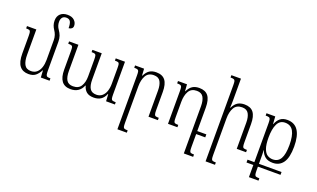

<svg xmlns="http://www.w3.org/2000/svg" viewBox="-98 -1340 3572 2165"><g transform="rotate(20 1687.5 -257.5)"><path d="M419 -100Q419 -67 423 -51.5Q427 -36 439.5 -32Q452 -28 476 -28V0H371L366 -83H362Q340 -39 309 -14Q278 11 225 11Q155 11 118.5 -35.5Q82 -82 82 -184V-394Q82 -426 78.5 -441Q75 -456 63 -460Q51 -464 26 -464V-492H138V-188Q138 -114 160.5 -72Q183 -30 240 -30Q283 -30 310.5 -54.5Q338 -79 351 -119.5Q364 -160 364 -208V-444Q364 -478 354.5 -505.5Q345 -533 329 -556Q314 -578 305.5 -602.5Q297 -627 297 -657Q297 -709 328.5 -738.5Q360 -768 414 -768Q468 -768 496.5 -740.5Q525 -713 525 -676Q525 -655 511 -643Q497 -631 475 -630Q475 -684 461 -708.5Q447 -733 412 -733Q380 -733 364.5 -713.5Q349 -694 349 -661Q349 -614 377 -575Q398 -545 408.5 -515.5Q419 -486 419 -446Z M1091 -492H1202V-98Q1202 -66 1205.5 -51Q1209 -36 1221 -31.5Q1233 -27 1260 -27V0H1154L1149 -84H1145Q1125 -35 1090.5 -13Q1056 9 1007 9Q950 9 919.5 -17Q889 -43 878 -87H874Q856 -41 819.5 -16Q783 9 729 9Q657 9 622.5 -37Q588 -83 588 -173V-396Q588 -428 585 -442Q582 -456 569.5 -460Q557 -464 531 -464V-492H643V-178Q643 -106 666 -68.5Q689 -31 744 -31Q811 -31 839.5 -77.5Q868 -124 868 -193V-395Q868 -427 864.5 -442Q861 -457 849 -461Q837 -465 811 -465V-492H923V-178Q923 -105 946 -68.5Q969 -32 1024 -32Q1066 -32 1093.5 -56Q1121 -80 1134 -119.5Q1147 -159 1147 -207V-394Q1147 -427 1144 -442Q1141 -457 1129 -461Q1117 -465 1091 -465Z M1776 -28V0H1663V-314Q1663 -380 1641 -420.5Q1619 -461 1561 -461Q1495 -461 1466.5 -410.5Q1438 -360 1438 -284V155Q1438 188 1441.5 202.5Q1445 217 1457 221Q1469 225 1495 225V253H1382V-394Q1382 -426 1378.5 -440.5Q1375 -455 1362.5 -459.5Q1350 -464 1323 -464V-492H1431L1436 -411H1440Q1464 -460 1496 -480.5Q1528 -501 1577 -501Q1650 -501 1684.5 -456Q1719 -411 1719 -317V-99Q1719 -67 1723 -51.5Q1727 -36 1739 -32Q1751 -28 1776 -28Z M2235 155Q2235 187 2238.5 202Q2242 217 2254 221Q2266 225 2291 225V253H2179V-314Q2179 -381 2156.5 -421Q2134 -461 2077 -461Q2010 -461 1981.5 -410.5Q1953 -360 1953 -284V-98Q1953 -66 1956.5 -51Q1960 -36 1972 -32Q1984 -28 2010 -28V0H1897V-394Q1897 -426 1893.5 -440.5Q1890 -455 1877.5 -459.5Q1865 -464 1838 -464V-492H1946L1952 -411H1955Q1979 -460 2011.5 -480.5Q2044 -501 2092 -501Q2166 -501 2200.5 -456Q2235 -411 2235 -317V-36H2344V0H2235Z M2834 -28V0H2722V-314Q2722 -381 2699.5 -421Q2677 -461 2620 -461Q2553 -461 2524.5 -410.5Q2496 -360 2496 -284V155Q2496 188 2499.5 202.5Q2503 217 2515 221Q2527 225 2553 225V253H2440V-662Q2440 -694 2436.5 -708.5Q2433 -723 2420.5 -727.5Q2408 -732 2381 -732V-760H2496V-494Q2496 -473 2495 -452Q2494 -431 2493 -411H2497Q2521 -460 2554 -480.5Q2587 -501 2635 -501Q2709 -501 2743.5 -456Q2778 -411 2778 -317V-99Q2778 -67 2781.5 -51.5Q2785 -36 2797 -32Q2809 -28 2834 -28Z M2878 107V73H2960V-393Q2960 -426 2956 -441Q2952 -456 2939.5 -460Q2927 -464 2900 -464V-492H3005L3011 -403H3014Q3031 -449 3063 -475.5Q3095 -502 3148 -502Q3322 -502 3322 -244Q3322 -112 3278.5 -51Q3235 10 3156 10Q3098 10 3065 -16Q3032 -42 3015 -88H3011Q3014 -71 3014.5 -38Q3015 -5 3015 37V73H3286V107H3015V151Q3015 185 3019 201Q3023 217 3036 221Q3049 225 3075 225V253H2960V107ZM3143 -27Q3206 -27 3236 -79.5Q3266 -132 3266 -243Q3266 -353 3235 -408.5Q3204 -464 3135 -464Q3072 -464 3043.5 -404.5Q3015 -345 3015 -243Q3015 -157 3032.5 -110Q3050 -63 3079 -45Q3108 -27 3143 -27Z"/></g></svg>

Font: Noto Serif Armenian SemiCondensed Light
Style: Regular
Weight: 300
Width: 4
Designer: Monotype Design Team
Foundry: Monotype Imaging Inc.
Version: Version 2.008; ttfautohint (v1.8.4.7-5d5b)